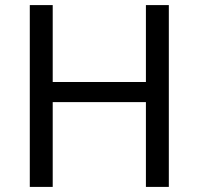

<svg xmlns="http://www.w3.org/2000/svg" viewBox="-20 -734 781 754"><path d="M643 0V-714H553V-412H187V-714H97V0H187V-333H553V0Z"/></svg>

Font: Noto Sans Sinhala UI
Style: Regular
Weight: 400
Designer: Jelle Bosma - Monotype Design Team
Foundry: Monotype Imaging Inc.
Version: Version 2.006